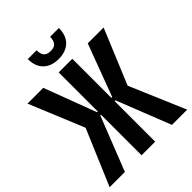

<svg xmlns="http://www.w3.org/2000/svg" viewBox="-278 -1176 1327 1327"><g transform="rotate(-45 385.0 -513.0)"><path d="M6 0 179 -408 13 -810H167L311 -428H318V-810H451V-428H459L602 -810H757L590 -408L764 0H615L459 -396H451V0H318V-396H311L155 0ZM384 -875Q313 -875 272.5 -914.5Q232 -954 232 -1026H318Q318 -990 333 -971.5Q348 -953 384 -953Q420 -953 435 -972Q450 -991 450 -1026H536Q536 -954 495.5 -914.5Q455 -875 384 -875Z"/></g></svg>

Font: Oswald SemiBold
Style: Regular
Weight: 600
Designer: Vernon Adams
Foundry: Vernon Adams
Version: Version 4.103;gftools[0.9.33.dev8+g029e19f]